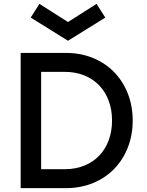

<svg xmlns="http://www.w3.org/2000/svg" viewBox="-20 -974 763 994"><path d="M87 -700H321Q398 -700 462 -673.5Q526 -647 571.5 -600Q617 -553 642 -489Q667 -425 667 -350Q667 -275 642 -211Q617 -147 571.5 -100Q526 -53 462 -26.5Q398 0 321 0H87ZM193 -602V-98H314Q371 -98 416.5 -116.5Q462 -135 494 -168.5Q526 -202 543 -248.5Q560 -295 560 -350Q560 -405 543 -451.5Q526 -498 494 -531.5Q462 -565 416.5 -583.5Q371 -602 314 -602ZM184 -954 332 -860 480 -954 525 -883 332 -763 139 -883Z"/></svg>

Font: NT Somic Medium
Style: Regular
Weight: 500
Designer: Ravid Balaliev — lead type designer, mastering
Michael Voronin — secret advisor, marketing
Ivan Kovalenko — best boy
Foundry: NT Type
Version: Version 0.7